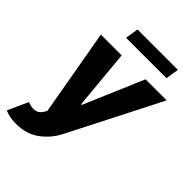

<svg xmlns="http://www.w3.org/2000/svg" viewBox="-288 -848 1182 1182"><g transform="rotate(45 303.0 -257.0)"><path d="M74.6 212.7Q39.4 212.7 15.3 206.5Q-8.9 200.3 -22.7 193.9L37.3 61.8Q73.2 74.6 100.1 70.8Q127.1 67.1 145.6 38L156.2 19.2L56.8 -545.5H237.9L274.1 -156.2H279.8L446 -545.5H629.6L324.2 54Q290.1 120.4 228.2 166.5Q166.2 212.7 74.6 212.7ZM545.8 -727.3 532.3 -641.3H180.4L194.2 -727.3Z"/></g></svg>

Font: Inter UI Extra Bold
Style: Italic
Weight: 800
Italic angle: 9.39999°
Designer: Rasmus Andersson
Foundry: rsms
Version: 3.2;8d6f07862